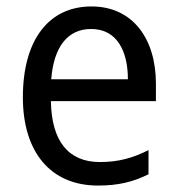

<svg xmlns="http://www.w3.org/2000/svg" viewBox="-20 -566 550 596"><path d="M264 -546C132 -546 51 -443 51 -264C51 -94 137 10 284 10C347 10 392 -1 441 -25V-100C391 -75 347 -63 290 -63C193 -63 140 -127 138 -252H464V-306C464 -447 391 -546 264 -546ZM263 -476C342 -476 377 -409 377 -320H139C147 -421 190 -476 263 -476Z"/></svg>

Font: Noto Sans Gurmukhi SemiCondensed
Style: Regular
Weight: 400
Width: 4
Designer: Jelle Bosma - Monotype Design Team
Foundry: Monotype Imaging Inc.
Version: Version 2.004